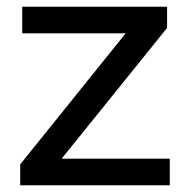

<svg xmlns="http://www.w3.org/2000/svg" viewBox="-20 -550 561 570"><path d="M40 0H484V-79H163L476 -467V-530H46V-451H353L40 -62Z"/></svg>

Font: Chess Sans Medium
Style: Regular
Weight: 500
Designer: Wolf Bōese
Foundry: Wolf Bōese
Version: Version 7.223;Glyphs 3.3 (3306)